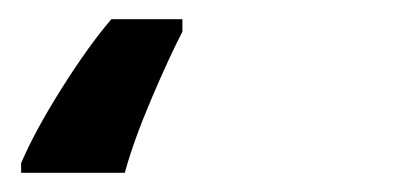

<svg xmlns="http://www.w3.org/2000/svg" viewBox="-20 41 415 200"><path d="M110 221Q119 188 137.5 144.5Q156 101 170 74V61H96Q72 89 44 133.5Q16 178 2 211V221Z"/></svg>

Font: Noto Sans Display Condensed
Style: Bold Italic
Weight: 700
Width: 3
Designer: Monotype Design team
Foundry: Monotype Imaging Inc.
Version: 1.000